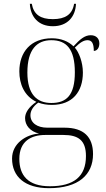

<svg xmlns="http://www.w3.org/2000/svg" viewBox="-20 -743 556 1003"><path d="M256 -606C332 -606 374 -655 377 -723H367C358 -667 320 -643 256 -643C192 -643 156 -667 146 -723H136C139 -655 181 -606 256 -606ZM236 240C390 240 466 170 466 62C466 -28 417 -76 317 -76H227C174 -76 139 -101 139 -141C139 -163 151 -186 180 -207C201 -199 225 -195 251 -195C359 -195 413 -264 413 -364C413 -418 392 -471 371 -494C399 -522 418 -533 437 -533C459 -533 470 -518 470 -477C487 -477 499 -493 499 -516C499 -542 482 -559 454 -559C422 -559 397 -537 364 -501C337 -527 299 -543 251 -543C141 -543 81 -471 81 -370C81 -305 106 -242 170 -211C130 -184 111 -154 111 -126C111 -89 136 -57 184 -45C117 -41 43 6 43 85C43 180 110 240 236 240ZM248 -205C173 -205 123 -250 123 -364C123 -485 173 -533 248 -533C328 -533 371 -486 371 -365C371 -245 327 -205 248 -205ZM241 230C125 230 81 172 81 87C81 -5 142 -38 217 -38H311C388 -38 429 -11 429 72C429 178 367 230 241 230Z"/></svg>

Font: Noto Serif Display ExtraLight
Style: Regular
Weight: 200
Designer: Monotype Design Team
Foundry: Monotype Imaging Inc.
Version: Version 2.009